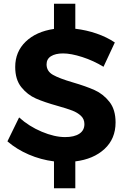

<svg xmlns="http://www.w3.org/2000/svg" viewBox="-20 -865 677 1035"><path d="M372 -421Q444 -400 490.5 -379Q537 -358 570 -316Q603 -274 603 -205Q603 -117 543.5 -62Q484 -7 386 5V150H271V5Q200 -4 135 -32Q70 -60 20 -103L83 -232Q136 -184 205 -155Q274 -126 331 -126Q380 -126 407.5 -144Q435 -162 435 -196Q435 -223 416.5 -240.5Q398 -258 369.5 -269Q341 -280 291 -294Q219 -314 173.5 -334Q128 -354 95 -395Q62 -436 62 -504Q62 -586 118.5 -640.5Q175 -695 271 -709V-845H386V-710Q446 -703 501 -684Q556 -665 599 -636L538 -505Q484 -538 423.5 -557.5Q363 -577 320 -577Q279 -577 255 -562Q231 -547 231 -518Q231 -481 265.5 -461.5Q300 -442 372 -421Z"/></svg>

Font: TypoPRO Montserrat Alternates
Style: Regular
Weight: 600
Designer: Julieta Ulanovsky
Foundry: Julieta Ulanovsky
Version: Version 6.001